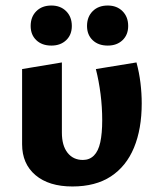

<svg xmlns="http://www.w3.org/2000/svg" viewBox="-20 -662 580 695"><path d="M242 13Q157 13 108.5 -28Q60 -69 60 -140V-412L204 -436V-182Q204 -135 224.5 -109Q245 -83 280 -83Q304 -83 320 -99Q336 -115 343 -147Q350 -179 350 -227Q350 -274 344 -321.5Q338 -369 327 -412L474 -436Q484 -399 488.5 -361.5Q493 -324 493 -288Q493 -195 465 -127.5Q437 -60 381.5 -23.5Q326 13 242 13ZM166 -497Q132 -497 111.5 -516.5Q91 -536 91 -568Q91 -601 111.5 -621.5Q132 -642 166 -642Q199 -642 219.5 -621.5Q240 -601 240 -568Q240 -536 219.5 -516.5Q199 -497 166 -497ZM370 -497Q336 -497 315.5 -516.5Q295 -536 295 -568Q295 -601 315.5 -621.5Q336 -642 370 -642Q403 -642 423.5 -621.5Q444 -601 444 -568Q444 -536 423.5 -516.5Q403 -497 370 -497Z"/></svg>

Font: Ysabeau Infant ExtraBold
Style: Regular
Weight: 800
Designer: Christian Thalmann (Catharsis Fonts)
Version: Version 2.001;gftools[0.9.30]; featfreeze: ss01,ss02,lnum